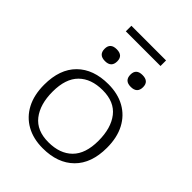

<svg xmlns="http://www.w3.org/2000/svg" viewBox="-242 -978 1112 1112"><g transform="rotate(45 313.5 -422.5)"><path d="M310 10Q232.5 10 175.2 -22Q118 -54 86.8 -113.5Q55.5 -173 55.5 -256.5Q55.5 -384 125 -453Q194.5 -522 317 -522Q394.5 -522 451.8 -490Q509 -458 540.2 -398.5Q571.5 -339 571.5 -255.5Q571.5 -128 501.8 -59Q432 10 310 10ZM308 -38Q402.5 -38 455.2 -90.5Q508 -143 508 -249Q508 -353 460.8 -413.5Q413.5 -474 318.5 -474Q224 -474 171.2 -421.5Q118.5 -369 118.5 -263Q118.5 -159 165.8 -98.5Q213 -38 308 -38ZM208 -602Q156 -602 156 -651.5Q156 -699 208 -699Q259.5 -699 259.5 -651.5Q259.5 -602 208 -602ZM419 -602Q367.5 -602 367.5 -651.5Q367.5 -699 419 -699Q471 -699 471 -651.5Q471 -602 419 -602ZM171.5 -809.5V-855H455.5V-809.5Z"/></g></svg>

Font: Newsreader Caption Light
Style: Regular
Weight: 300
Designer: Hugues Gentile
Foundry: Production Type
Version: Version 1.001